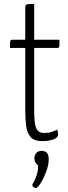

<svg xmlns="http://www.w3.org/2000/svg" viewBox="-20 -700 340 966"><path d="M193 10Q152 10 134 -10.5Q116 -31 111.5 -66.5Q107 -102 107 -148V-459H30Q30 -478 30.5 -486.5Q31 -495 33.5 -497.5Q36 -500 41 -500H107V-660Q107 -671 110.5 -675Q114 -679 123.5 -679.5Q133 -680 152 -680V-500H279Q279 -482 279 -473Q279 -464 276.5 -461.5Q274 -459 269 -459H152V-146Q152 -114 154.5 -87.5Q157 -61 167.5 -46Q178 -31 202 -31Q224 -31 238 -35.5Q252 -40 268 -48Q270 -42 271 -36.5Q272 -31 272 -23Q272 -12 260.5 -4.5Q249 3 231 6.5Q213 10 193 10ZM161 246Q155 246 149 241.5Q143 237 142 229Q159 201 165.5 178.5Q172 156 172 132Q163 127 158 117.5Q153 108 153 96Q153 80 163 69.5Q173 59 189 59Q205 59 215 68Q225 77 225 102Q225 125 217 150Q209 175 198.5 196.5Q188 218 177.5 232Q167 246 161 246Z"/></svg>

Font: Yanone Kaffeesatz Light
Style: Regular
Weight: 300
Designer: Yanone (Cyrillic: Daniel Pouzeot, Huerta Tipografica, and Cyreal)
Foundry: Yanone
Version: Version 2.003